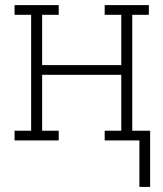

<svg xmlns="http://www.w3.org/2000/svg" viewBox="-20 -550 640 752"><path d="M568 182H526V0H390V-38H455V-257H145V-38H210V0H37V-38H102V-492H37V-530H210V-492H145V-295H455V-492H390V-530H563V-492H498V-38H568Z"/></svg>

Font: Iosevka Curly Slab XLtEx
Style: Regular
Weight: 200
Width: 7
Monospace: yes
Designer: Belleve Invis
Foundry: Belleve Invis
Version: Version 11.1.0; ttfautohint (v1.8.3)